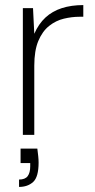

<svg xmlns="http://www.w3.org/2000/svg" viewBox="-20 -531 374 756"><path d="M70 0V-499H110L115 -398Q132 -437 159 -462Q186 -487 223.5 -499Q261 -511 308 -511V-465H293Q263 -465 231.5 -457.5Q200 -450 173.5 -429Q147 -408 131 -370Q115 -332 115 -272V0ZM55 205V176Q79 176 89 162.5Q99 149 99 124V111H61V54H127Q129 69 130.5 83.5Q132 98 132 109Q132 166 110.5 185.5Q89 205 55 205Z"/></svg>

Font: DM Sans 20pt ExtraLight
Style: Regular
Weight: 250
Version: Version 4.004;gftools[0.9.30]